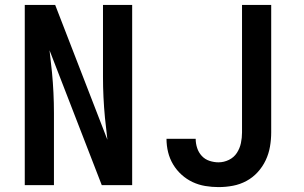

<svg xmlns="http://www.w3.org/2000/svg" viewBox="-20 -755 1240 783"><path d="M81 0V-735H205L418 -185L408 -275Q404 -317 402 -358.5Q400 -400 400 -441V-735H519V0H395L182 -550L192 -460Q196 -418 198 -376.5Q200 -335 200 -294V0ZM871 8Q844 8 817 3.5Q790 -1 765.5 -12.5Q741 -24 720.5 -42.5Q700 -61 686 -84.5Q672 -108 665.5 -134.5Q659 -161 659 -189H778Q778 -170 784 -151.5Q790 -133 803 -119Q816 -105 834.5 -99Q853 -93 871 -93Q893 -93 913.5 -103Q934 -113 946 -131.5Q958 -150 962.5 -171.5Q967 -193 967 -215V-735H1086V-215Q1086 -186 1081 -157Q1076 -128 1063.5 -101.5Q1051 -75 1031 -53Q1011 -31 985 -17Q959 -3 930 2.5Q901 8 871 8Z"/></svg>

Font: Iosevka Aile
Style: Bold
Weight: 700
Designer: Belleve Invis
Foundry: Belleve Invis
Version: Version 28.0.1; ttfautohint (v1.8.4)